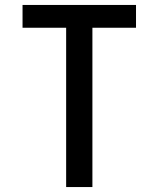

<svg xmlns="http://www.w3.org/2000/svg" viewBox="-20 -755 640 775"><path d="M247 0V-643H71V-735H529V-643H353V0Z"/></svg>

Font: Zed Mono Semibold Extended
Style: Regular
Weight: 600
Width: 7
Monospace: yes
Designer: Belleve Invis
Foundry: Belleve Invis
Version: Version 1.0.0; ttfautohint (v1.8.4)